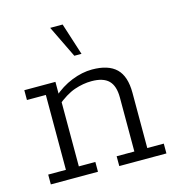

<svg xmlns="http://www.w3.org/2000/svg" viewBox="-95 -693 712 775"><g transform="rotate(-15 261.5 -305.5)"><path d="M23 0V-41H97V-354H18V-395H148V-340L136 -336Q174 -370 218 -387.5Q262 -405 303 -405Q371 -405 404 -373Q437 -341 437 -272V-41H506V0H309V-41H383V-267Q383 -315 360.5 -337.5Q338 -360 289 -360Q254 -360 217.5 -347.5Q181 -335 137 -298L151 -324V-41H220V0ZM249 -477 184 -611H236L279 -477Z"/></g></svg>

Font: Rokkitt Light
Style: Regular
Weight: 300
Version: Version 3.103